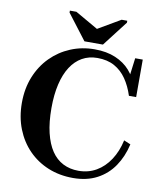

<svg xmlns="http://www.w3.org/2000/svg" viewBox="-98 -986 900 1074"><g transform="rotate(10 352.5 -449.5)"><path d="M321 -754H426L537 -898V-909H505L346 -816H410L248 -909H211V-898ZM409 -675Q361 -675 323 -653.5Q285 -632 258.5 -591Q232 -550 218 -490.5Q204 -431 204 -355Q204 -274 218.5 -214Q233 -154 259.5 -114.5Q286 -75 325 -55Q364 -35 413 -35Q469 -35 514 -61Q559 -87 590.5 -135Q622 -183 636 -247L674 -231Q658 -160 621 -105.5Q584 -51 526 -20.5Q468 10 390 10Q313 10 248.5 -16.5Q184 -43 136.5 -91.5Q89 -140 62.5 -207Q36 -274 36 -355Q36 -436 63 -503Q90 -570 138 -618.5Q186 -667 249.5 -693.5Q313 -720 386 -720Q454 -720 504.5 -698.5Q555 -677 587 -640.5Q619 -604 634 -556L600 -577L617 -710H660V-497H619Q602 -550 574.5 -590Q547 -630 506.5 -652.5Q466 -675 409 -675Z"/></g></svg>

Font: Roboto Serif 144pt SemiBold
Style: Regular
Weight: 600
Version: Version 1.008